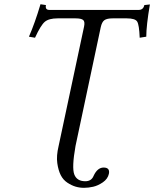

<svg xmlns="http://www.w3.org/2000/svg" viewBox="-20 -692 730 910"><path d="M378.4 -565.9Q383.3 -588.9 374.5 -596.9Q365.7 -605 337.4 -605H253.4Q211.9 -605 192.6 -588.9Q173.3 -572.8 146 -513.2L117.2 -518.1Q145.5 -583 171.9 -671.9L197.8 -668Q192.9 -645 213.9 -645H637.2Q659.2 -645 664.1 -668L690.4 -670.9Q673.3 -570.3 673.3 -518.1L642.1 -513.2Q639.6 -574.7 630.1 -589.8Q620.6 -605 580.6 -605H514.6Q486.8 -605 474.9 -596.4Q462.9 -587.9 457.5 -563L337.9 0Q319.8 102.1 332 134.5Q344.2 167 384.3 167Q413.6 167 423.8 141.1Q441.9 102.1 471.2 102.1Q502 102.1 496.1 131.8Q490.7 156.2 467.5 172.1Q444.3 188 421.6 193.1Q398.9 198.2 377.9 198.2Q357.4 198.2 338.4 192.6Q319.3 187 299.3 173.8Q279.3 160.6 267.8 137.9Q256.3 115.2 251.5 81.1Q246.6 46.9 257.8 0Z"/></svg>

Font: Linux Biolinum
Style: Italic
Weight: 400
Italic angle: -12°
Designer: Philipp H. Poll
Foundry: Philipp H. Poll
Version: Version 1.1.3 ; ttfautohint (v0.9)